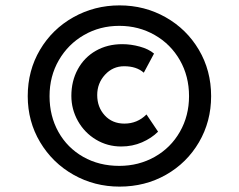

<svg xmlns="http://www.w3.org/2000/svg" viewBox="-20 -691 887 713"><path d="M83 -334Q83 -429 128.5 -506Q174 -583 252.5 -627Q331 -671 424 -671Q517 -671 595 -627Q673 -583 718.5 -506Q764 -429 764 -334Q764 -240 719 -163Q674 -86 596.5 -42Q519 2 424 2Q331 2 253 -42Q175 -86 129 -163Q83 -240 83 -334ZM682 -334Q682 -408 648 -467.5Q614 -527 554.5 -561Q495 -595 423 -595Q351 -595 292 -561Q233 -527 198.5 -467.5Q164 -408 164 -334Q164 -260 197 -201Q230 -142 289 -108.5Q348 -75 423 -75Q495 -75 554.5 -108.5Q614 -142 648 -201.5Q682 -261 682 -334ZM430 -147Q379 -147 336.5 -172.5Q294 -198 269.5 -241.5Q245 -285 245 -335Q245 -390 269 -434Q293 -478 336 -502.5Q379 -527 434 -527Q466 -527 499 -518Q532 -509 552 -492L514 -421Q487 -445 441 -445Q399 -445 370 -413.5Q341 -382 341 -338Q341 -293 369 -262.5Q397 -232 442 -232Q490 -232 524 -266L567 -202Q543 -178 507.5 -162.5Q472 -147 430 -147Z"/></svg>

Font: Josefin Sans
Style: Regular
Weight: 400
Designer: Santiago Orozco
Foundry: Typemade
Version: Version 2.000